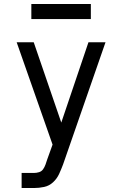

<svg xmlns="http://www.w3.org/2000/svg" viewBox="-20 -948 616 968"><path d="M89 0H151Q177 0 202.5 -5.5Q228 -11 247.5 -29Q267 -47 278 -71Q289 -95 298 -119Q351 -273 405 -427Q459 -581 512 -735H426L289 -330L150 -735H64L245 -219L218 -144Q214 -131 209.5 -118.5Q205 -106 197.5 -95Q190 -84 177 -80Q164 -76 151 -76H89ZM438 -852V-928H138V-852Z"/></svg>

Font: Iosevka SS01 Extended
Style: Regular
Weight: 400
Width: 7
Monospace: yes
Designer: Belleve Invis
Foundry: Belleve Invis
Version: Version 3.4.7; ttfautohint (v1.8.3)